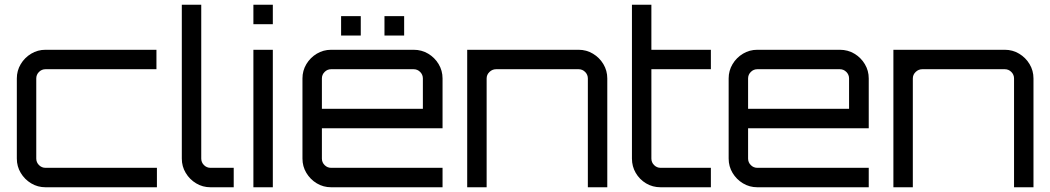

<svg xmlns="http://www.w3.org/2000/svg" viewBox="-20 -790 4431 810"><path d="M172 0Q139 0 111.5 -16.5Q84 -33 67.5 -60.5Q51 -88 51 -121V-459Q51 -492 67.5 -519.5Q84 -547 111.5 -563.5Q139 -580 172 -580H640V-498H172Q156 -498 144.5 -486.5Q133 -475 133 -459V-121Q133 -105 144.5 -93.5Q156 -82 172 -82H642V0H172Z M868 0Q835 0 807.5 -16.5Q780 -33 763.5 -60.5Q747 -88 747 -121V-770H829V-121Q829 -105 840.5 -93.5Q852 -82 868 -82H966V0H868Z M1049 0V-580H1131V0ZM1049 -688V-770H1131V-688Z M1377 0Q1344 0 1316.5 -16.5Q1289 -33 1272.5 -60.5Q1256 -88 1256 -121V-459Q1256 -492 1272.5 -519.5Q1289 -547 1316.5 -563.5Q1344 -580 1377 -580H1725Q1759 -580 1786.5 -563.5Q1814 -547 1830.5 -519.5Q1847 -492 1847 -459V-249H1338V-121Q1338 -105 1349.5 -93.5Q1361 -82 1377 -82H1847V0H1377ZM1338 -331H1764V-459Q1764 -475 1752.5 -486.5Q1741 -498 1725 -498H1377Q1361 -498 1349.5 -486.5Q1338 -475 1338 -459ZM1602 -640V-722H1685V-640ZM1419 -640V-722H1502V-640Z M1951 0V-580H2421Q2454 -580 2481.5 -563.5Q2509 -547 2525.5 -519.5Q2542 -492 2542 -459V0H2460V-459Q2460 -475 2448.5 -486.5Q2437 -498 2421 -498H2073Q2057 -498 2045 -486.5Q2033 -475 2033 -459V0Z M2767 0Q2733 0 2705.5 -16.5Q2678 -33 2662 -60.5Q2646 -88 2646 -121V-770H2728V-580H2979V-498H2728V-121Q2728 -105 2739.5 -93.5Q2751 -82 2767 -82H2979V0H2767Z M3175 0Q3142 0 3114.5 -16.5Q3087 -33 3070.5 -60.5Q3054 -88 3054 -121V-459Q3054 -492 3070.5 -519.5Q3087 -547 3114.5 -563.5Q3142 -580 3175 -580H3523Q3557 -580 3584.5 -563.5Q3612 -547 3628.5 -519.5Q3645 -492 3645 -459V-249H3136V-121Q3136 -105 3147.5 -93.5Q3159 -82 3175 -82H3645V0H3175ZM3136 -331H3562V-459Q3562 -475 3550.5 -486.5Q3539 -498 3523 -498H3175Q3159 -498 3147.5 -486.5Q3136 -475 3136 -459Z M3749 0V-580H4219Q4252 -580 4279.5 -563.5Q4307 -547 4323.5 -519.5Q4340 -492 4340 -459V0H4258V-459Q4258 -475 4246.5 -486.5Q4235 -498 4219 -498H3871Q3855 -498 3843 -486.5Q3831 -475 3831 -459V0Z"/></svg>

Font: Orbitron
Style: Regular
Weight: 400
Designer: Matt McInerney
Foundry: The League of Moveable Type
Version: Version 2.001